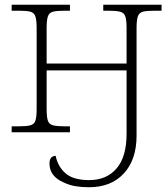

<svg xmlns="http://www.w3.org/2000/svg" viewBox="-20 -556 706 807"><path d="M354 231Q323 231 296.5 226.5Q270 222 246 210Q220 199 204 179.5Q188 160 188 131Q188 100 214 99Q223 144 255.5 172.5Q288 201 355 201Q428 201 470 152Q512 103 512 6V-260H176V-97Q176 -63 181.5 -48Q187 -33 204 -29Q221 -25 254 -25H274V0H29V-25H56Q90 -25 106.5 -29Q123 -33 128.5 -48Q134 -63 134 -97V-439Q134 -472 128.5 -487.5Q123 -503 107 -507Q91 -511 59 -511H29V-536H274V-511H253Q220 -511 203.5 -507Q187 -503 181.5 -487.5Q176 -472 176 -439V-289H512V-439Q512 -472 506.5 -487.5Q501 -503 484 -507Q467 -511 434 -511H414V-536H659V-511H631Q598 -511 581.5 -507Q565 -503 559.5 -487.5Q554 -472 554 -439V14Q554 115 500.5 173Q447 231 354 231Z"/></svg>

Font: Noto Serif ExtraLight
Style: Regular
Weight: 200
Designer: Monotype Design Team
Foundry: Monotype Imaging Inc.
Version: Version 2.015; ttfautohint (v1.8.4.7-5d5b)